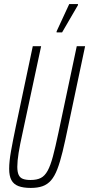

<svg xmlns="http://www.w3.org/2000/svg" viewBox="-20 -915 438 943"><path d="M131 8Q94 8 70.5 -1Q47 -10 36 -30.5Q25 -51 25 -86Q25 -122 34 -172.5Q43 -223 58 -295L141 -688H182L91 -263Q78 -205 71.5 -164.5Q65 -124 65 -96Q65 -71 71.5 -56.5Q78 -42 92.5 -36.5Q107 -31 130 -31Q161 -31 180.5 -41Q200 -51 214 -76.5Q228 -102 240 -147Q252 -192 267 -263L357 -688H398L315 -295Q300 -222 287.5 -170.5Q275 -119 261.5 -84Q248 -49 230.5 -29Q213 -9 189 -0.5Q165 8 131 8ZM258 -756V-761L320 -895H363V-890L285 -756Z"/></svg>

Font: Saira UltraCondensed ExtraLight
Style: Italic
Weight: 250
Width: 1
Italic angle: -12°
Designer: Hector Gatti with collaboration of the Omnibus-Type team
Foundry: Omnibus-Type
Version: Version 1.101